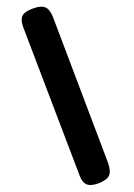

<svg xmlns="http://www.w3.org/2000/svg" viewBox="-55 -774 610 875"><g transform="rotate(5 250.0 -336.5)"><path d="M431 46Q406 58 388.5 58.5Q371 59 358.5 47.5Q346 36 336 13L25 -630Q9 -663 16.5 -683Q24 -703 60 -720Q96 -737 117.5 -730Q139 -723 156 -688L463 -50Q480 -12 472.5 8.5Q465 29 431 46Z"/></g></svg>

Font: Fredoka SemiBold
Style: Regular
Weight: 600
Designer: Ben Nathan
Foundry: Milena B. Brandão, Ben Nathan
Version: Version 2.001